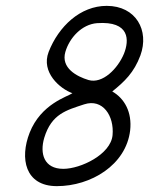

<svg xmlns="http://www.w3.org/2000/svg" viewBox="-20 -626 509 655"><path d="M81 -173C47 -86 65 9 174 9C290 9 410 -63 424 -181C431 -243 405 -290 363 -314C405 -348 437 -378 459 -437C490 -522 444 -606 344 -606C254 -606 180 -536 146 -449C119 -379 185 -323 227 -308C210 -296 120 -272 81 -173ZM131 -156C156 -238 207 -250 267 -270C331 -291 370 -230 364 -165C358 -99 255 -50 196 -50C130 -50 115 -102 131 -156ZM203 -449C217 -497 259 -543 311 -547C424 -555 421 -488 403 -443C382 -392 330 -339 282 -353C242 -365 187 -394 203 -449Z"/></svg>

Font: Comica
Style: RgIta
Weight: 400
Designer: Jasper
Foundry: KineticPlasma Fonts/Cannot Into Space Fonts
Version: Version 0.89